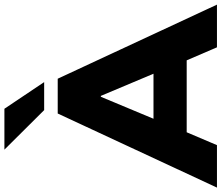

<svg xmlns="http://www.w3.org/2000/svg" viewBox="-98 -896 981 850"><g transform="rotate(-90 392.0 -470.5)"><path d="M-13 0 315 -705H469L797 0H608L525 -193L597 -134H185L257 -193L175 0ZM389 -514 273 -236 245 -281H537L510 -236L393 -514ZM330 -765 155 -941H336L454 -765Z"/></g></svg>

Font: Nunito Sans 10pt Black
Style: Regular
Weight: 900
Designer: Vernon Adams
Foundry: Vernon Adams
Version: Version 3.101;gftools[0.9.27]